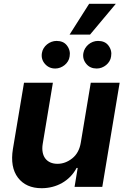

<svg xmlns="http://www.w3.org/2000/svg" viewBox="-20 -979 662 1006"><path d="M47.6 -198.2 105.8 -545.5H257.1L203.8 -225.1Q199.9 -201 203.5 -181.6Q207 -162.3 217.2 -148.8Q227.3 -135.3 243.6 -128Q259.9 -120.7 281.2 -120.7Q322.4 -120.7 358.3 -149.1Q394.5 -177.6 403.4 -232.2L455.6 -545.5H606.9L516 0H370.7L387.1 -99.1H381.4Q367.9 -73.5 348.4 -53.6Q328.8 -33.7 305 -20.2Q281.2 -6.7 254.1 0.2Q226.9 7.1 198.2 7.1Q116.5 7.1 74.2 -47.9Q32.3 -103 47.6 -198.2ZM344.5 -797.6 447.1 -959.2H587L451.7 -797.6ZM416.9 -701.3Q419.4 -714.8 426.5 -726.4Q433.6 -737.9 443.9 -746.4Q454.2 -755 467 -759.8Q479.8 -764.6 493.6 -764.6Q511 -764.6 524.7 -758.9Q538.4 -753.2 547.9 -740.8Q567.8 -714.8 562.1 -683.2Q560.4 -669.7 553.4 -658.2Q546.5 -646.7 536 -638.1Q525.6 -629.6 513 -624.8Q500.4 -620 486.9 -620Q469.8 -620 456.1 -625.9Q442.5 -631.7 432.2 -644.2Q411.2 -669.4 416.9 -701.3ZM199.6 -701.3Q201.7 -714.8 208.8 -726.4Q215.9 -737.9 226.4 -746.4Q236.9 -755 249.8 -759.8Q262.8 -764.6 276.3 -764.6Q293.7 -764.6 307.4 -758.9Q321 -753.2 330.6 -740.8Q350.5 -714.8 344.8 -683.2Q343 -669.7 336.1 -658.2Q329.2 -646.7 318.7 -638.1Q308.2 -629.6 295.6 -624.8Q283 -620 269.5 -620Q236.2 -620 215.2 -644.5Q194.2 -668.7 199.6 -701.3Z"/></svg>

Font: Inter P
Style: Bold Italic
Weight: 700
Italic angle: 9.39999°
Designer: Rasmus Andersson
Foundry: rsms
Version: Version 3.018;git-588b23468